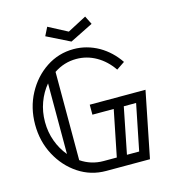

<svg xmlns="http://www.w3.org/2000/svg" viewBox="-120 -935 943 1036"><g transform="rotate(-15 351.0 -417.0)"><path d="M589.4 0H344.7Q260.3 0 190.9 -45.9Q121.6 -91.8 80.3 -169.2Q39.1 -246.6 39.1 -340.3Q39.1 -434.1 80.3 -511.5Q121.6 -588.9 190.9 -634.8Q260.3 -680.7 344.7 -680.7Q417.5 -680.7 484.4 -643.1Q547.4 -606.4 589.8 -543.5L543.9 -512.7Q507.3 -566.4 455.6 -595.9Q403.8 -625.5 344.7 -625.5Q276.4 -625.5 219.2 -586.9V-93.8Q276.4 -55.2 344.7 -55.2H418.9L470.7 -312.5H351.6V-368.2H663.1ZM164.1 -143.1V-537.6Q131.3 -498.5 112.8 -448Q94.2 -397.5 94.2 -340.3Q94.2 -283.2 112.8 -232.7Q131.3 -182.1 164.1 -143.1ZM543.9 -55.2 595.7 -312.5H526.9L475.6 -55.2ZM344.7 -722.7 215.3 -787.1 238.8 -834 344.7 -778.3 450.7 -834 474.1 -787.1Z"/></g></svg>

Font: X Company
Style: Regular
Weight: 400
Designer: GGBotNet
Foundry: GGBotNet
Version: 0.90